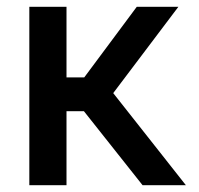

<svg xmlns="http://www.w3.org/2000/svg" viewBox="-20 -543 583 563"><path d="M66 0H175V-217H226L398 0H525L312 -270L503 -523H381L227 -316H175V-523H66Z"/></svg>

Font: FIGSv2-sans-serif SemiBold
Style: Regular
Weight: 600
Designer: Matt McInerney, Pablo Impallari, Rodrigo Fuenzalida,Mirko Velimirovic
Foundry: Matt McInerney, Pablo Impallari, Rodrigo Fuenzalida
Version: Version 4.021;hotconv 1.0.109;makeotfexe 2.5.65596